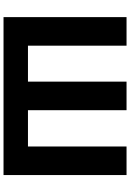

<svg xmlns="http://www.w3.org/2000/svg" viewBox="160 -916 755 1116"><g transform="rotate(90 538.0 -357.5)"><path d="M79 0V-715H245V-142H454V-715H620V-142H831V-715H997V0Z"/></g></svg>

Font: Wix Madefor Text ExtraBold
Style: Regular
Weight: 800
Designer: Dalton Maag Ltd
Foundry: Dalton Maag Ltd
Version: Version 3.100